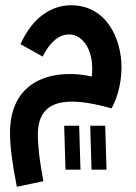

<svg xmlns="http://www.w3.org/2000/svg" viewBox="-20 -439 516 730"><path d="M44 271 145 250C132 183 124 120 124 73C124 -61 230 -76 404 -27C419 -53 442 -110 442 -183C442 -287 388 -419 250 -419C180 -419 105 -377 58 -271L142 -224C171 -281 205 -308 243 -308C294 -308 340 -249 329 -148C209 -176 18 -154 18 67C18 116 27 186 44 271ZM328 206H385L380 39H323ZM229 206H286L281 39H224Z"/></svg>

Font: Noto Sans Arabic UI Cn SmBd
Style: Regular
Weight: 600
Width: 3
Designer: Monotype Design Team, Nadine Chahine and Nizar Qandah
Foundry: Monotype Imaging Inc.
Version: Version 2.010